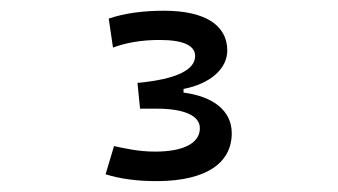

<svg xmlns="http://www.w3.org/2000/svg" viewBox="-20 -723 626 356"><path d="M274.4 -387.2C360.4 -388.2 409.7 -419.4 409.7 -476.1C409.7 -518.6 374 -544.4 320.3 -551.3V-558.1C368.7 -567.4 401.4 -594.7 401.4 -629.4C401.4 -676.8 359.4 -703.1 284.2 -703.1C246.1 -703.1 211.4 -698.7 181.6 -688.5L189.5 -634.8C214.4 -644 242.7 -648.9 275.9 -648.9C319.8 -648.9 341.8 -638.7 341.8 -619.1C341.8 -594.7 310.1 -576.2 234.9 -569.3L239.7 -521.5H271C321.8 -521.5 350.6 -508.3 350.6 -485.4C350.6 -457.5 320.3 -441.9 267.6 -441.9C235.8 -441.9 210.4 -448.2 191.4 -452.1L175.8 -399.9C201.7 -391.6 235.4 -386.7 274.4 -387.2Z"/></svg>

Font: Cascadia Code Light
Style: Regular
Weight: 300
Monospace: yes
Designer: Aaron Bell
Foundry: Saja Typeworks
Version: Version 2404.023